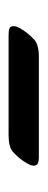

<svg xmlns="http://www.w3.org/2000/svg" viewBox="143 -921 108 434"><g transform="rotate(90 197.0 -704.0)"><path d="M285.2 -669.4H60.1Q48.3 -669.4 43.7 -671.6Q39.1 -673.8 39.1 -681.6Q39.1 -688 47.6 -701.4Q56.2 -714.8 69.8 -727.5Q81.1 -737.8 107.9 -737.8H333.5Q344.7 -737.8 349.6 -735.4Q354.5 -732.9 354.5 -725.1Q354.5 -719.2 345.7 -705.3Q336.9 -691.4 323.2 -679.2Q312.5 -669.4 285.2 -669.4Z"/></g></svg>

Font: SirinStencil
Style: Regular
Weight: 400
Designer: Olga Karpushina (okarpush@gmail.com)
Foundry: Cyreal (www.cyreal.org)
Version: Version 1.002